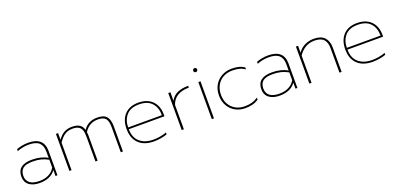

<svg xmlns="http://www.w3.org/2000/svg" viewBox="6 -1490 4834 2339"><g transform="rotate(-20 2422.5 -320.5)"><path d="M60 -134Q60 -285 250 -285Q368 -285 451 -236V-317Q451 -395 409.5 -433Q368 -471 276 -471Q198 -471 126 -442V-467Q155 -479 196 -487Q237 -495 276 -495Q479 -495 479 -316V0H454V-77Q389 15 246 15Q161 15 110.5 -23.5Q60 -62 60 -134ZM250 -261Q162 -261 124 -229.5Q86 -198 86 -134Q86 -74 127.5 -41.5Q169 -9 254 -9Q321 -9 373.5 -36Q426 -63 451 -111V-212Q403 -238 357 -249.5Q311 -261 250 -261Z M662 -356V0H634V-480H662V-394Q702 -450 745.5 -472.5Q789 -495 843 -495Q909 -495 943.5 -472Q978 -449 990 -402Q1052 -495 1172 -495Q1259 -495 1293.5 -453.5Q1328 -412 1328 -324V0H1300V-323Q1300 -402 1273 -436.5Q1246 -471 1172 -471Q1120 -471 1076.5 -449Q1033 -427 996 -372Q1000 -351 1000 -319V0H972V-318Q972 -373 961 -405.5Q950 -438 922 -454.5Q894 -471 843 -471Q787 -471 745.5 -445Q704 -419 662 -356Z M1730 -8Q1776 -8 1820.5 -16.5Q1865 -25 1899 -38V-14Q1871 -2 1822.5 6.5Q1774 15 1730 15Q1602 15 1532.5 -52Q1463 -119 1463 -240Q1463 -358 1526.5 -426.5Q1590 -495 1706 -495Q1785 -495 1840 -464Q1895 -433 1922.5 -379Q1950 -325 1950 -255V-230H1488Q1488 -122 1553 -65Q1618 -8 1730 -8ZM1488 -253H1925Q1925 -352 1870.5 -412Q1816 -472 1706 -472Q1597 -472 1542.5 -410Q1488 -348 1488 -253Z M2348 -456Q2164 -456 2118 -315V0H2090V-480H2118V-370Q2150 -429 2208 -454.5Q2266 -480 2348 -480Z M2494 -656Q2505 -656 2512.5 -648.5Q2520 -641 2520 -630Q2520 -620 2512.5 -612Q2505 -604 2494 -604Q2484 -604 2476 -612Q2468 -620 2468 -630Q2468 -641 2476 -648.5Q2484 -656 2494 -656ZM2480 0V-480H2508V0Z M3086 -58V-33Q3051 -8 3008.5 3.5Q2966 15 2910 15Q2841 15 2784 -16Q2727 -47 2693.5 -105Q2660 -163 2660 -239Q2660 -315 2693.5 -373Q2727 -431 2785.5 -463Q2844 -495 2914 -495Q2967 -495 3006.5 -485Q3046 -475 3079 -451V-426Q3044 -451 3005 -461Q2966 -471 2914 -471Q2850 -471 2798 -443Q2746 -415 2716 -362Q2686 -309 2686 -239Q2686 -169 2715.5 -117Q2745 -65 2796.5 -37Q2848 -9 2910 -9Q2967 -9 3007 -20.5Q3047 -32 3086 -58Z M3171 -134Q3171 -285 3361 -285Q3479 -285 3562 -236V-317Q3562 -395 3520.5 -433Q3479 -471 3387 -471Q3309 -471 3237 -442V-467Q3266 -479 3307 -487Q3348 -495 3387 -495Q3590 -495 3590 -316V0H3565V-77Q3500 15 3357 15Q3272 15 3221.5 -23.5Q3171 -62 3171 -134ZM3361 -261Q3273 -261 3235 -229.5Q3197 -198 3197 -134Q3197 -74 3238.5 -41.5Q3280 -9 3365 -9Q3432 -9 3484.5 -36Q3537 -63 3562 -111V-212Q3514 -238 3468 -249.5Q3422 -261 3361 -261Z M3773 -353V0H3745V-480H3773V-391Q3812 -446 3866 -470.5Q3920 -495 3980 -495Q4073 -495 4118 -447.5Q4163 -400 4163 -319V0H4135V-318Q4135 -392 4098.5 -431.5Q4062 -471 3980 -471Q3852 -471 3773 -353Z M4565 -8Q4611 -8 4655.5 -16.5Q4700 -25 4734 -38V-14Q4706 -2 4657.5 6.5Q4609 15 4565 15Q4437 15 4367.5 -52Q4298 -119 4298 -240Q4298 -358 4361.5 -426.5Q4425 -495 4541 -495Q4620 -495 4675 -464Q4730 -433 4757.5 -379Q4785 -325 4785 -255V-230H4323Q4323 -122 4388 -65Q4453 -8 4565 -8ZM4323 -253H4760Q4760 -352 4705.5 -412Q4651 -472 4541 -472Q4432 -472 4377.5 -410Q4323 -348 4323 -253Z"/></g></svg>

Font: Prompt Thin
Style: Regular
Weight: 100
Designer: Katatrad Team
Foundry: CadsonDemak
Version: Version 1.030